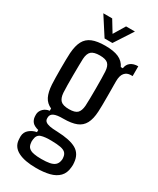

<svg xmlns="http://www.w3.org/2000/svg" viewBox="-232 -824 870 1060"><g transform="rotate(30 203.5 -294.0)"><path d="M197.5 168.5Q124 168.5 82.5 147.2Q41 126 37 83.5Q36.5 76.5 36.2 70.5Q36 64.5 36 59Q37 32 57.5 15.2Q78 -1.5 103 -5.5V-19Q74 -27 63 -40.2Q52 -53.5 50 -71.5Q50 -74.5 49.5 -80Q49 -85.5 49.5 -91Q51.5 -111 66.8 -125.5Q82 -140 105 -143V-157.5Q74 -171.5 60 -199.5Q46 -227.5 43 -274Q42 -291 41.5 -318.2Q41 -345.5 41 -375.2Q41 -405 41.5 -431.5Q42 -458 43 -475Q46.5 -523.5 62 -552.5Q77.5 -581.5 109 -594.5Q140.5 -607.5 192 -607.5Q245.5 -607.5 277.2 -593.5Q309 -579.5 324 -548H337Q340 -573 358 -586.5Q376 -600 405.5 -600V-537.5H394.5Q370 -537.5 355.2 -520.5Q340.5 -503.5 340.5 -467V-442.5Q340.5 -440.5 340.8 -419.8Q341 -399 341 -370.5Q341 -342 340.8 -315.2Q340.5 -288.5 339.5 -273.5Q337 -225.5 321.5 -196.5Q306 -167.5 274.8 -155Q243.5 -142.5 191.5 -142.5Q151.5 -143 132.5 -134Q113.5 -125 113.5 -105V-99.5Q113.5 -87 122.5 -79.5Q131.5 -72 150.2 -68.2Q169 -64.5 199 -64Q281 -61 320.5 -38.2Q360 -15.5 364.5 37.5Q365.5 44 365.5 51.8Q365.5 59.5 364.5 66.5Q361.5 105.5 339.5 128Q317.5 150.5 281 159.5Q244.5 168.5 197.5 168.5ZM197 111Q229 111 250.2 106.8Q271.5 102.5 283.2 91.8Q295 81 298 62.5Q299.5 56 299.2 50.5Q299 45 298 39Q295.5 22.5 285.2 13.2Q275 4 254 0Q233 -4 197 -4.5Q155.5 -5.5 131.2 2.2Q107 10 104 40.5Q103 49.5 103 53.5Q103 57.5 104 63Q106 83 117.5 93.2Q129 103.5 149.2 107.2Q169.5 111 197 111ZM192 -203.5Q230 -203.5 244.8 -218.2Q259.5 -233 262 -266Q263 -282 263.5 -312.5Q264 -343 264 -377.5Q264 -412 263.5 -441.5Q263 -471 262 -485Q260 -517.5 245 -531.8Q230 -546 192.5 -546Q155 -546 138.8 -531.8Q122.5 -517.5 120.5 -482.5Q120 -470 119.5 -440.8Q119 -411.5 118.8 -377Q118.5 -342.5 119 -312.2Q119.5 -282 120.5 -266.5Q123 -233.5 138.2 -218.5Q153.5 -203.5 192 -203.5ZM167.5 -640 92 -757H148.5L193 -684L237 -757H293.5L217.5 -640Z"/></g></svg>

Font: Big Shoulders Text Thin
Style: Regular
Weight: 400
Version: Version 2.002